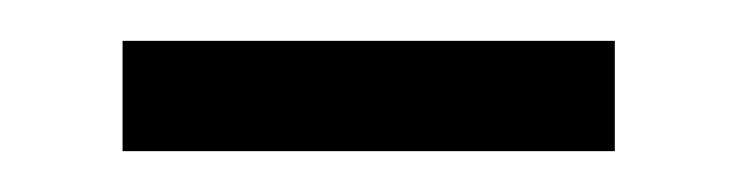

<svg xmlns="http://www.w3.org/2000/svg" viewBox="-20 -350 361 94"><path d="M40 -276V-330H281V-276Z"/></svg>

Font: Noto Sans Tamil Light
Style: Regular
Weight: 300
Designer: Jelle Bosma - Monotype Design Team
Foundry: Monotype Imaging Inc.
Version: Version 2.004; ttfautohint (v1.8.4.7-5d5b)